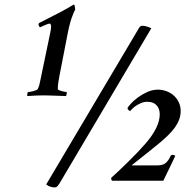

<svg xmlns="http://www.w3.org/2000/svg" viewBox="-20 -786 844 835"><path d="M154.1 -667.5Q150.9 -669.4 149.2 -673.6Q147.6 -677.9 147.6 -681Q147.6 -683.4 150.2 -685.9Q200.3 -711 238.6 -731.2Q277 -751.4 300.4 -766.1H301Q303 -766.1 303.9 -763Q304.9 -760 305.6 -756.3Q306.2 -752.6 306.5 -748.9Q306.9 -745.3 306.9 -744Q301 -733.6 295.8 -718.9Q290.6 -706.7 285.4 -688Q280.2 -669.4 275 -643.6L238 -453.3Q235.4 -439.2 233.4 -426.6Q231.5 -414.1 231.5 -402.4V-398.2Q231.5 -395.7 237 -393.6Q242.5 -391.4 249 -389.6Q255.5 -387.8 261.4 -386.8Q267.2 -385.9 269.2 -385.9Q270.5 -385.9 270.5 -383.5Q270.5 -381 269.8 -377.7Q269.2 -374.3 268.2 -371.5Q267.2 -368.8 267.2 -368.2Q258.1 -368.8 244.5 -369.1Q230.8 -369.4 216.2 -370Q201.6 -370.6 187.9 -370.9Q174.3 -371.2 165.2 -371.2Q147 -371.2 132.3 -370.3Q117.7 -369.4 98.9 -368.2Q98.2 -368.8 98.2 -372.4Q98.2 -376.7 99.5 -381.3Q100.8 -385.9 102.8 -385.9Q105.4 -385.9 111.5 -386.8Q117.7 -387.8 124.5 -389.6Q131.4 -391.4 136.9 -393.6Q142.4 -395.7 143.7 -398.2Q148.3 -407.3 150.9 -416.2Q153.5 -425.1 154.8 -433.7L195.1 -627.1Q198.3 -641.8 200.3 -653.1Q202.2 -664.5 202.2 -671.2Q202.2 -683.4 194.4 -683.4Q192.5 -683.4 187.6 -681.6Q182.7 -679.8 176.9 -677.3Q171 -674.9 164.8 -672.1Q158.7 -669.4 154.1 -667.5ZM238 13Q235 18 230 23.5Q225 29 218 29Q210 29 203 27Q196 25 191 23Q186 20 181 16L582 -660Q584 -665 588.5 -669.5Q593 -674 598 -674Q610 -674 622.5 -669.5Q635 -665 638 -663ZM765.7 -303Q765.7 -282.8 758.8 -265.1Q752 -247.3 740 -230.8Q728 -214.3 712 -198.7Q696.1 -183 677.3 -167.1Q655.2 -148.8 632.4 -130.7Q609.7 -112.6 591.8 -98.3Q573.9 -83.9 562.9 -75.3Q551.8 -66.7 552.5 -66.7H664.9Q690.9 -66.7 703.3 -79.6Q715.6 -92.4 721.5 -107.1Q724.1 -112.6 731.2 -112.6Q734.5 -112.6 737.4 -111.1Q740.3 -109.6 742.3 -108.4Q737.1 -96.7 728.9 -79.9Q720.8 -63.1 713 -46.8Q705.2 -30.6 698.7 -17.4Q692.2 -4.3 690.3 0H468.6Q466.7 0 464.7 -4Q462.7 -8 464 -12.9Q477.1 -24.5 496.9 -43.2Q516.7 -61.8 537.8 -82.6Q559 -103.5 578.8 -124.3Q598.6 -145.1 612.3 -161Q674.7 -232.6 674.7 -289Q674.7 -312.8 661 -328.1Q647.4 -343.4 620.7 -343.4Q606.4 -343.4 593.7 -337.9Q581.1 -332.4 571 -325.7Q560.9 -318.9 554.7 -312.2Q548.6 -305.5 546.6 -303.6Q542.1 -303.6 538.5 -307.9Q534.9 -312.2 534.3 -315.9Q536.9 -321.4 548.9 -334.9Q560.9 -348.3 579.1 -361.8Q597.3 -375.3 620.1 -385.7Q642.8 -396.1 666.9 -396.1Q684.4 -396.1 702.3 -390Q720.2 -383.8 734.1 -371.9Q748.1 -360 756.9 -342.5Q765.7 -325.1 765.7 -303Z"/></svg>

Font: Vermiglione SemiBold
Style: Italic
Weight: 600
Italic angle: -11°
Version: Version 1.000